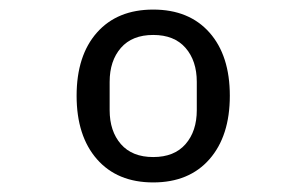

<svg xmlns="http://www.w3.org/2000/svg" viewBox="-20 -730 640 401"><path d="M140 -530Q140 -614 182.5 -662Q225 -710 300 -710Q375 -710 417.5 -662Q460 -614 460 -530Q460 -446 417.5 -397.5Q375 -349 300 -349Q225 -349 182.5 -397.5Q140 -446 140 -530ZM391 -500V-559Q391 -603 367.5 -630Q344 -657 300 -657Q256 -657 232.5 -630Q209 -603 209 -559V-500Q209 -456 232.5 -429Q256 -402 300 -402Q344 -402 367.5 -429Q391 -456 391 -500Z"/></svg>

Font: iA Writer Duo V
Style: Regular
Weight: 400
Designer: Mike Abbink, Paul van der Laan, Pieter van Rosmalen, Oliver Reichenstein
Foundry: Information Architects Inc.
Version: Version 2.000